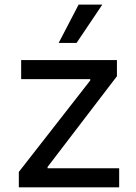

<svg xmlns="http://www.w3.org/2000/svg" viewBox="-20 -803 584 823"><path d="M60.7 0H490.8V-81.7H183.9V-87.4L481.2 -476.2V-545.5H70.7V-463.8H366.8V-458.1L60.7 -66.1ZM231.5 -619H308.2L418.7 -783.4H317.1Z"/></svg>

Font: GiG Sans Text
Style: Regular
Weight: 400
Designer: Andreas Faust
Version: Version 1.100;FEAKit 1.0